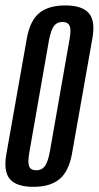

<svg xmlns="http://www.w3.org/2000/svg" viewBox="-38 -700 372 725"><path d="M88 5.5Q151.5 5.5 186.5 -23.5Q221.5 -52.5 233.5 -118L311 -556Q322.5 -621.5 297.2 -650.5Q272 -679.5 208.5 -679.5Q145 -679.5 110.2 -650.8Q75.5 -622 63.5 -556L-14 -118Q-25.5 -52.5 -0.5 -23.5Q24.5 5.5 88 5.5ZM99 -57Q78 -57 72 -72Q66 -87 73 -126L147 -548.5Q154.5 -587 165.8 -602Q177 -617 198 -617Q218.5 -617 225 -602Q231.5 -587 224 -548.5L150 -126Q142.5 -87 131 -72Q119.5 -57 99 -57Z"/></svg>

Font: Anybody ExtraCondensed
Style: Italic
Weight: 400
Width: 2
Italic angle: -10°
Version: Version 1.113;gftools[0.9.25]